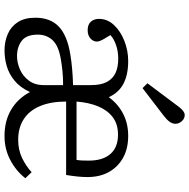

<svg xmlns="http://www.w3.org/2000/svg" viewBox="-14 -790 818 829"><g transform="rotate(90 394.5 -375.0)"><path d="M197 14Q159 14 126.5 0Q94 -14 75 -43.5Q56 -73 56 -119Q56 -184 94.5 -220.5Q133 -257 214 -270Q243 -275 277.5 -278Q312 -281 347 -282V-359Q347 -403 333 -428.5Q319 -454 294 -465.5Q269 -477 233 -477Q200 -477 172.5 -467Q145 -457 131 -443Q142 -426 148 -415Q154 -404 156.5 -397Q159 -390 159 -385Q159 -369 145.5 -357Q132 -345 110 -345Q85 -345 73 -359Q61 -373 61 -394Q61 -430 87.5 -458.5Q114 -487 156 -503.5Q198 -520 243 -520Q302 -520 341 -499.5Q380 -479 399 -436Q428 -476 470.5 -498Q513 -520 566 -520Q621 -520 660.5 -498Q700 -476 722 -437Q744 -398 744 -344Q744 -323 741.5 -299.5Q739 -276 735 -252H418Q418 -186 437.5 -139.5Q457 -93 494 -69Q531 -45 583 -45Q627 -45 662 -62Q697 -79 723 -103L749 -76Q718 -36 670.5 -11Q623 14 567 14Q501 14 452.5 -15Q404 -44 377 -96Q357 -53 327.5 -29Q298 -5 264.5 4.5Q231 14 197 14ZM222 -40Q250 -40 279 -52.5Q308 -65 327.5 -91Q347 -117 347 -156V-239Q313 -239 284.5 -236Q256 -233 234 -229Q176 -219 152.5 -193Q129 -167 129 -130Q129 -81 155.5 -60.5Q182 -40 222 -40ZM418 -297H670Q672 -310 672.5 -322.5Q673 -335 673 -350Q673 -410 644.5 -443Q616 -476 561 -476Q515 -476 485 -453Q455 -430 438.5 -389.5Q422 -349 418 -297ZM360 -582 339 -603 441 -739Q451 -752 459.5 -758Q468 -764 476 -764Q487 -764 495.5 -758Q504 -752 509 -743Q514 -734 514 -724Q514 -712 506 -700Q498 -688 480 -674Z"/></g></svg>

Font: Literata 18pt Light
Style: Regular
Weight: 300
Designer: Latin by Veronika Burian and Jose Scaglione. Greek by Irene Vlachou. Cyrillic by Vera Evstafieva.
Foundry: TypeTogether
Version: Version 3.103;gftools[0.9.29]